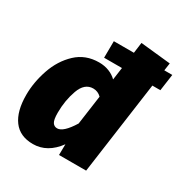

<svg xmlns="http://www.w3.org/2000/svg" viewBox="-179 -903 1014 1061"><g transform="rotate(30 327.5 -372.0)"><path d="M640 -590H589L507 0H334L335 -69Q270 20 178 20Q95 20 53 -36.5Q11 -93 11 -197Q11 -278 39.5 -361Q68 -444 126.5 -499Q185 -554 271 -554Q306 -554 335 -542.5Q364 -531 384 -511L395 -590H281L282 -696H410L419 -764L611 -744L604 -696H655ZM367 -391Q345 -413 315 -413Q260 -413 235.5 -345Q211 -277 211 -199Q211 -154 221.5 -138Q232 -122 251 -122Q290 -122 341 -205Z"/></g></svg>

Font: FiraGO Heavy
Style: Italic
Weight: 900
Italic angle: -8°
Designer: bBox Type GmbH
Foundry: bBox Type GmbH
Version: Version 1.001